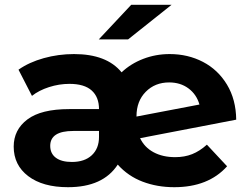

<svg xmlns="http://www.w3.org/2000/svg" viewBox="-20 -771 1035 799"><path d="M841 -169 925 -79Q847 8 705 8Q634 8 573.5 -15Q513 -38 470 -86Q409 8 263 8Q158 8 97.5 -38Q37 -84 37 -161Q37 -231 94 -274Q151 -317 268 -317H392Q392 -367 361.5 -394.5Q331 -422 269 -422Q226 -422 184 -408.5Q142 -395 113 -372L57 -481Q101 -512 162 -529Q223 -546 288 -546Q424 -546 486 -470Q524 -506 576 -526Q628 -546 686 -546Q762 -546 824.5 -513.5Q887 -481 924.5 -419Q962 -357 963 -273L563 -196Q581 -158 619 -137.5Q657 -117 709 -117Q748 -117 779.5 -129.5Q811 -142 841 -169ZM548 -287V-286L810 -336Q798 -378 764.5 -403Q731 -428 684 -428Q625 -428 586.5 -389Q548 -350 548 -287ZM392 -201V-226H285Q189 -226 189 -164Q189 -132 212.5 -114.5Q236 -97 279 -97Q332 -97 362 -125Q392 -153 392 -201ZM526 -751H694L513 -607H391Z"/></svg>

Font: Montserrat Alternates
Style: Bold
Weight: 700
Designer: Julieta Ulanovsky
Foundry: Julieta Ulanovsky
Version: Version 7.200